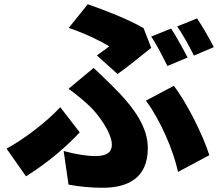

<svg xmlns="http://www.w3.org/2000/svg" viewBox="-20 -824 1040 908"><path d="M438 -562 536 -474C578 -503 667 -575 695 -598L659 -691C586 -733 481 -774 395 -804L305 -692C380 -667 454 -631 497 -605C484 -595 461 -578 438 -562ZM281 -110 304 49C355 59 414 64 465 64C586 64 679 17 679 -123C679 -217 624 -307 509 -420C482 -447 456 -471 423 -503L304 -404C340 -379 376 -348 403 -323C441 -288 509 -197 509 -140C509 -104 485 -86 431 -86C391 -86 338 -94 281 -110ZM822 -11 970 -90C940 -186 861 -343 802 -418L670 -348C736 -261 800 -114 822 -11ZM357 -198 265 -317C204 -251 99 -169 11 -121L103 10C215 -60 302 -139 357 -198ZM789 -689 695 -651C722 -612 751 -553 772 -512L867 -552C849 -587 814 -652 789 -689ZM912 -737 818 -699C845 -661 877 -602 897 -561L991 -601C974 -635 938 -699 912 -737Z"/></svg>

Font: Noto Sans TC Black
Style: Regular
Weight: 900
Designer: Ryoko NISHIZUKA 西塚涼子 (kana, bopomofo & ideographs); Paul D. Hunt (Latin, Greek & Cyrillic); Sandoll Communications 산돌커뮤니
Foundry: Adobe
Version: Version 2.004;hotconv 1.0.118;makeotfexe 2.5.65603